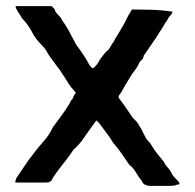

<svg xmlns="http://www.w3.org/2000/svg" viewBox="-20 -580 638 628"><path d="M515 -52Q519 -43 526.5 -34.5Q534 -26 539 -18Q543 -9 547.5 -3.5Q552 2 560 10Q565 14 566 17Q567 20 567 21Q567 22 566 23Q564 24 559 24Q557 24 556 25Q553 28 528 28H470Q462 28 454 24Q446 20 443 10Q435 2 426 -14Q417 -30 403 -41Q389 -62 375 -81.5Q361 -101 350 -113Q346 -120 341 -127.5Q336 -135 330 -143L329 -144Q328 -145 327.5 -146Q327 -147 326 -148V-149Q325 -149 325 -150L324 -151Q323 -152 323 -152.5Q323 -153 322 -154L321 -155Q321 -156 320 -156L319 -157Q318 -158 318 -159Q318 -160 317 -161L316 -162Q315 -162 315 -163L314 -164Q313 -165 313 -165.5Q313 -166 312 -167L311 -168Q311 -169 310 -169V-170Q309 -171 308.5 -172Q308 -173 307 -174L306 -175Q302 -180 301 -181Q300 -182 295 -186Q293 -183 287.5 -175.5Q282 -168 275.5 -159Q269 -150 263.5 -142Q258 -134 255 -130Q247 -118 239 -109Q231 -100 220 -90Q209 -73 196.5 -57Q184 -41 170 -23Q165 -15 158.5 -6.5Q152 2 149 10Q144 15 139 16Q134 17 126 17H30Q30 14 31.5 8Q33 2 36 -1Q48 -18 60.5 -37.5Q73 -57 87 -74Q103 -96 122 -117Q141 -138 153 -164Q166 -181 179 -199Q192 -217 205 -237Q209 -243 210 -247Q211 -251 216 -255Q219 -259 220.5 -264Q222 -269 228 -277Q212 -294 203.5 -308Q195 -322 189 -331Q183 -339 179 -346Q175 -353 168 -361Q156 -378 147 -389.5Q138 -401 131 -415Q127 -422 111 -438.5Q95 -455 86 -473L78 -487Q67 -504 60.5 -511Q54 -518 52 -520Q48 -528 42 -536.5Q36 -545 32 -554Q32 -556 31.5 -556.5Q31 -557 31 -558Q31 -559 32 -560H149Q152 -556 155.5 -553.5Q159 -551 161 -543Q165 -536 172 -529.5Q179 -523 183 -514Q191 -503 199.5 -489Q208 -475 216 -458Q219 -454 222 -447.5Q225 -441 229 -434Q242 -417 253 -400.5Q264 -384 272 -368Q277 -363 279 -360Q281 -357 283 -357H284Q289 -359 296 -368Q303 -377 306 -384Q314 -394 319.5 -402Q325 -410 335 -418Q339 -422 342.5 -429.5Q346 -437 351 -442Q358 -456 365.5 -467.5Q373 -479 380 -492Q388 -505 393.5 -517Q399 -529 407 -541Q409 -546 411 -548Q412 -549 413 -549Q443 -549 476.5 -548Q510 -547 544 -542Q544 -536 535 -527Q531 -522 528.5 -517Q526 -512 520 -504Q512 -490 504 -478Q496 -466 488 -453L453 -402Q450 -400 449 -393.5Q448 -387 443 -384Q438 -380 434.5 -372.5Q431 -365 426 -357Q412 -339 403 -323.5Q394 -308 386 -295Q381 -285 377.5 -279.5Q374 -274 368 -266V-260Q377 -249 388.5 -232.5Q400 -216 408 -204Q412 -196 419.5 -189.5Q427 -183 432 -175Q436 -167 440 -161.5Q444 -156 447 -148L457 -129Q460 -123 465 -118.5Q470 -114 473 -109Q486 -87 497 -74Z"/></svg>

Font: Kirang Haerang sl
Style: Regular
Weight: 400
Version: Version 1.00